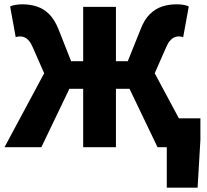

<svg xmlns="http://www.w3.org/2000/svg" viewBox="-20 -683 960 891"><path d="M754 188V0H724V-134H910V-34L897 188ZM1 0 185 -343 134 -459Q125 -481 115.5 -492.5Q106 -504 95.5 -509Q85 -514 73 -514Q67 -514 61.5 -513Q56 -512 53 -510L27 -653Q37 -658 52.5 -660.5Q68 -663 84 -663Q120 -663 152 -652.5Q184 -642 209 -616.5Q234 -591 252 -546L310 -399H366V-651H518V-399H573L632 -546Q649 -591 674.5 -616.5Q700 -642 731.5 -652.5Q763 -663 800 -663Q816 -663 831.5 -660.5Q847 -658 856 -653L830 -510Q827 -512 821.5 -513Q816 -514 810 -514Q798 -514 787.5 -509Q777 -504 767.5 -492.5Q758 -481 749 -459L698 -343L882 0H711L581 -271H518V0H366V-271H302L172 0Z"/></svg>

Font: Source Sans 3 ExtraBold
Style: Regular
Weight: 800
Designer: Paul D. Hunt
Foundry: Adobe
Version: Version 3.052;hotconv 1.1.0;makeotfexe 2.6.0